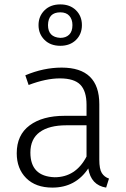

<svg xmlns="http://www.w3.org/2000/svg" viewBox="-20 -841 571 872"><path d="M462 11Q393 0 381 -76Q323 11 218 11Q142 11 99 -32Q56 -75 56 -145Q56 -228 114.5 -271.5Q173 -315 273 -315H373V-365Q373 -427 345 -456Q317 -485 252 -485Q189 -485 110 -455L95 -499Q178 -534 260 -534Q431 -534 431 -368V-116Q431 -73 442.5 -55Q454 -37 475 -30ZM228 -36Q324 -36 373 -130V-272H282Q203 -272 160.5 -241Q118 -210 118 -148Q118 -40 228 -36ZM254 -633Q209 -633 182 -660Q155 -687 155 -727Q155 -767 182 -794Q209 -821 254 -821Q298 -821 325 -794.5Q352 -768 352 -727Q352 -686 325 -659.5Q298 -633 254 -633ZM254 -669Q279 -669 294 -683.5Q309 -698 309 -727Q309 -753 295 -769Q281 -785 254 -785Q199 -785 198 -727Q198 -672 254 -669Z"/></svg>

Font: Trujillo Light
Style: Regular
Weight: 300
Designer: Fira Sans original fonts by bBox Type GmbH, Carrois Corporate GbR, & Edenspiekermann AG / Changes by Cristiano Sobral
Foundry: Fira Sans original fonts by bBox Type GmbH, Carrois Corporate GbR, & Edenspiekermann AG / Changes by Cristiano Sobral
Version: Version 4.301;July 28, 2020;FontCreator 13.0.0.2655 64-bit